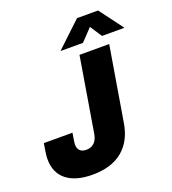

<svg xmlns="http://www.w3.org/2000/svg" viewBox="-167 -1075 1084 1210"><g transform="rotate(-20 374.5 -469.5)"><path d="M245.1 10.7Q133.8 10.7 72.3 -37.8Q10.7 -86.4 10.7 -178.2Q10.7 -186.5 11.5 -197Q12.2 -207.5 15.1 -227.3Q18.1 -247.1 23.9 -281.7H215.8Q210.9 -250.5 208.5 -235.6Q206.1 -220.7 205.6 -215.1Q205.1 -209.5 205.1 -206.1Q205.1 -178.7 219.7 -164.6Q234.4 -150.4 262.2 -150.4Q294.4 -150.4 315.2 -169.9Q335.9 -189.5 342.3 -227.5L425.3 -727.5H624.5L541 -227.1Q522 -112.3 447.3 -50.8Q372.6 10.7 245.1 10.7ZM471.7 -791H322.3L322.8 -793L489.7 -950.2H630.9L748.5 -793V-791H599.6L547.4 -870.6Z"/></g></svg>

Font: Inter 24pt Black
Style: Italic
Weight: 900
Italic angle: -9.3988°
Designer: Rasmus Andersson
Foundry: rsms
Version: Version 4.001;git-66647c0bb